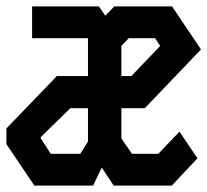

<svg xmlns="http://www.w3.org/2000/svg" viewBox="-23 -578 646 598"><path d="M77 -558V-459H251V-341H154L-3 -178V-129L84 0H267L294 -56L331 0H512L592 -85L536 -168L470 -99H388L355 -147V-241H428L603 -424L513 -558H333L305 -529L285 -558ZM355 -435 378 -459H460L476 -435L386 -341H355ZM104 -147V-151L196 -241H251V-137L227 -99H135Z"/></svg>

Font: Kode Mono SemiBold
Style: Regular
Weight: 600
Monospace: yes
Designer: Isa Ozler
Foundry: Kadena LLC
Version: Version 1.206;gftools[0.9.28]